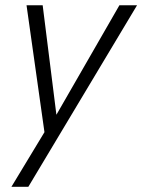

<svg xmlns="http://www.w3.org/2000/svg" viewBox="-20 -508 547 738"><path d="M23.9 210 150.9 0 82 -487.8H144L196.8 -66.9L439 -487.8H506.8L88.9 210Z"/></svg>

Font: HK Grotesk Light Italic
Style: Regular
Weight: 300
Italic angle: -13°
Designer: Alfredo Marco Pradil and Stefan Peev
Foundry: Hanken Design Co.
Version: Version 1.000;PS 001.000;hotconv 1.0.88;makeotf.lib2.5.64775